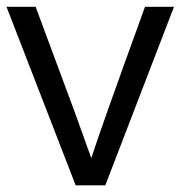

<svg xmlns="http://www.w3.org/2000/svg" viewBox="-20 -556 544 576"><path d="M253.9 -81.5Q279.3 -162.1 415 -535.6H502L295.9 0H207L-0.5 -535.6H86.9L205.1 -217.3Z"/></svg>

Font: Oxygen
Style: Normal
Weight: 400
Designer: Vernon Adams
Foundry: Vernon Adams
Version: Version Release 0.2.2 webfont; ttfautohint (v0.8.52-bc40) -l